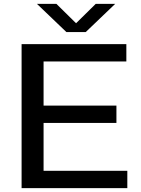

<svg xmlns="http://www.w3.org/2000/svg" viewBox="-20 -967 724 987"><path d="M91 0V-740H629.5V-651H204V-424H578.5V-335H204V-89H634.5V0ZM321.5 -802 170 -947H270L371 -847.5L472 -947H572L420.5 -802Z"/></svg>

Font: Encode Sans Expanded Expanded Medium
Style: Regular
Weight: 500
Width: 7
Designer: Multiple Designers
Foundry: Impallari Type
Version: Version 3.000; ttfautohint (v1.8.3) -l 8 -r 50 -G 200 -x 14 